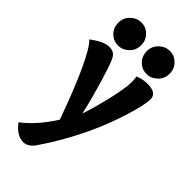

<svg xmlns="http://www.w3.org/2000/svg" viewBox="-292 -774 1092 1092"><g transform="rotate(45 253.5 -228.5)"><path d="M412 -485Q487 -485 487 -435Q487 -388 451.5 -275.5Q416 -163 367 -59Q297 88 216 205Q186 250 146 250Q95 250 48 189Q132 126 204 12Q69 -362 0 -429Q65 -480 112 -480Q135 -480 148.5 -470Q162 -460 172 -438Q188 -403 220 -294Q252 -185 270 -103Q297 -185 319.5 -283Q342 -381 342 -424Q342 -448 339 -470Q373 -485 412 -485ZM369 -520Q331 -520 304.5 -546.5Q278 -573 278 -614Q278 -653 306 -680Q334 -707 371 -707Q408 -707 434.5 -680Q461 -653 461 -614Q461 -574 433 -547Q405 -520 369 -520ZM140 -520Q102 -520 75.5 -546.5Q49 -573 49 -614Q49 -653 77 -680Q105 -707 142 -707Q179 -707 205.5 -680Q232 -653 232 -614Q232 -574 204 -547Q176 -520 140 -520Z"/></g></svg>

Font: Overlock Black
Style: Regular
Weight: 900
Designer: Dario Muhafara
Foundry: Dario Manuel Muhafara
Version: Version 1.002